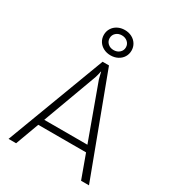

<svg xmlns="http://www.w3.org/2000/svg" viewBox="-220 -1060 1068 1181"><g transform="rotate(30 314.5 -469.0)"><path d="M292.5 -700.2H337.9L600.1 0H543.9L326.7 -595.7Q324.7 -603.5 321.3 -617.4Q317.9 -631.3 315.4 -642.6H313.5Q312.5 -635.3 308.1 -617.7Q303.7 -600.1 301.8 -595.7L82.5 0H28.8ZM117.7 -211.4H519V-166.5H117.7ZM314.5 -758.3Q286.6 -758.3 264.2 -770Q241.7 -781.7 229 -802.2Q216.3 -822.8 216.3 -848.1Q216.3 -873.5 229 -894Q241.7 -914.6 264.2 -926.3Q286.6 -938 314.5 -938Q342.3 -938 364.7 -926.3Q387.2 -914.6 399.9 -894Q412.6 -873.5 412.6 -848.1Q412.6 -822.8 399.9 -802.2Q387.2 -781.7 364.7 -770Q342.3 -758.3 314.5 -758.3ZM314.5 -795.9Q339.4 -795.9 356 -810.8Q372.6 -825.7 372.6 -848.1Q372.6 -870.6 356 -885.5Q339.4 -900.4 314.5 -900.4Q290 -900.4 273.7 -885.5Q257.3 -870.6 257.3 -848.1Q257.3 -825.7 273.7 -810.8Q290 -795.9 314.5 -795.9Z"/></g></svg>

Font: DavidDev Light
Style: Regular
Weight: 300
Designer: David.dev
Foundry: David.dev
Version: Version 1.001;FEAKit 1.0